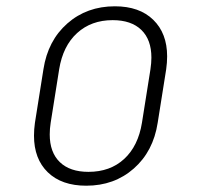

<svg xmlns="http://www.w3.org/2000/svg" viewBox="-20 -580 640 610"><path d="M88 -149Q88 -169 91 -190L118 -360Q132 -451 194 -505.5Q256 -560 345 -560Q423 -560 467 -517Q511 -474 511 -401Q511 -381 508 -360L481 -190Q467 -99 405 -44.5Q343 10 254 10Q176 10 132 -32.5Q88 -75 88 -149ZM431 -190 458 -360Q461 -380 461 -397Q461 -454 429 -485Q397 -516 338 -516Q270 -516 225 -475Q180 -434 168 -360L141 -190Q138 -171 138 -153Q138 -96 170 -65Q202 -34 261 -34Q330 -34 374.5 -75Q419 -116 431 -190Z"/></svg>

Font: JetBrains Mono Extra Light
Style: Italic
Weight: 200
Italic angle: -9°
Monospace: yes
Designer: Philipp Nurullin, Konstantin Bulenkov
Foundry: JetBrains
Version: 2.002